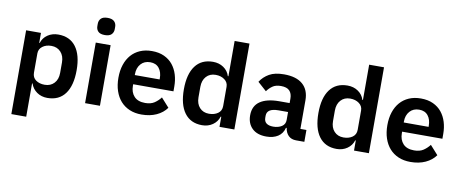

<svg xmlns="http://www.w3.org/2000/svg" viewBox="-77 -1088 3905 1629"><g transform="rotate(10 1875.5 -273.0)"><path d="M74 -522H202V-436H206Q220 -481 259 -507.5Q298 -534 350 -534Q450 -534 502.5 -463.5Q555 -393 555 -262Q555 -130 502.5 -59Q450 12 350 12Q298 12 259.5 -15Q221 -42 206 -87H202V200H74ZM309 -94Q359 -94 390 -127Q421 -160 421 -216V-306Q421 -362 390 -395.5Q359 -429 309 -429Q263 -429 232.5 -406Q202 -383 202 -345V-179Q202 -138 232.5 -116Q263 -94 309 -94Z M738 -598Q698 -598 680.5 -616Q663 -634 663 -662V-682Q663 -710 680.5 -728Q698 -746 738 -746Q777 -746 795 -728Q813 -710 813 -682V-662Q813 -634 795 -616Q777 -598 738 -598ZM674 -522H802V0H674Z M1161 12Q1103 12 1057.5 -7.5Q1012 -27 980.5 -62.5Q949 -98 932 -148.5Q915 -199 915 -262Q915 -324 931.5 -374Q948 -424 979 -459.5Q1010 -495 1055 -514.5Q1100 -534 1157 -534Q1218 -534 1263 -513Q1308 -492 1337 -456Q1366 -420 1380.5 -372.5Q1395 -325 1395 -271V-229H1048V-216Q1048 -159 1080 -124.5Q1112 -90 1175 -90Q1223 -90 1253.5 -110Q1284 -130 1308 -161L1377 -84Q1345 -39 1289.5 -13.5Q1234 12 1161 12ZM1159 -438Q1108 -438 1078 -404Q1048 -370 1048 -316V-308H1262V-317Q1262 -371 1235.5 -404.5Q1209 -438 1159 -438Z M1832 -87H1827Q1813 -42 1774 -15Q1735 12 1683 12Q1584 12 1531.5 -59Q1479 -130 1479 -262Q1479 -393 1531.5 -463.5Q1584 -534 1683 -534Q1735 -534 1774 -507.5Q1813 -481 1827 -436H1832V-740H1960V0H1832ZM1724 -94Q1770 -94 1801 -116Q1832 -138 1832 -179V-345Q1832 -383 1801 -406Q1770 -429 1724 -429Q1674 -429 1643.5 -395.5Q1613 -362 1613 -306V-216Q1613 -160 1643.5 -127Q1674 -94 1724 -94Z M2492 0Q2450 0 2425.5 -24.5Q2401 -49 2395 -90H2389Q2376 -39 2336 -13.5Q2296 12 2237 12Q2157 12 2114 -30Q2071 -72 2071 -142Q2071 -223 2129 -262.5Q2187 -302 2294 -302H2383V-340Q2383 -384 2360 -408Q2337 -432 2286 -432Q2241 -432 2213.5 -412.5Q2186 -393 2167 -366L2091 -434Q2120 -479 2168 -506.5Q2216 -534 2295 -534Q2401 -534 2456 -486Q2511 -438 2511 -348V-102H2563V0ZM2280 -81Q2323 -81 2353 -100Q2383 -119 2383 -156V-225H2301Q2201 -225 2201 -161V-144Q2201 -112 2221.5 -96.5Q2242 -81 2280 -81Z M2991 -87H2986Q2972 -42 2933 -15Q2894 12 2842 12Q2743 12 2690.5 -59Q2638 -130 2638 -262Q2638 -393 2690.5 -463.5Q2743 -534 2842 -534Q2894 -534 2933 -507.5Q2972 -481 2986 -436H2991V-740H3119V0H2991ZM2883 -94Q2929 -94 2960 -116Q2991 -138 2991 -179V-345Q2991 -383 2960 -406Q2929 -429 2883 -429Q2833 -429 2802.5 -395.5Q2772 -362 2772 -306V-216Q2772 -160 2802.5 -127Q2833 -94 2883 -94Z M3478 12Q3420 12 3374.5 -7.5Q3329 -27 3297.5 -62.5Q3266 -98 3249 -148.5Q3232 -199 3232 -262Q3232 -324 3248.5 -374Q3265 -424 3296 -459.5Q3327 -495 3372 -514.5Q3417 -534 3474 -534Q3535 -534 3580 -513Q3625 -492 3654 -456Q3683 -420 3697.5 -372.5Q3712 -325 3712 -271V-229H3365V-216Q3365 -159 3397 -124.5Q3429 -90 3492 -90Q3540 -90 3570.5 -110Q3601 -130 3625 -161L3694 -84Q3662 -39 3606.5 -13.5Q3551 12 3478 12ZM3476 -438Q3425 -438 3395 -404Q3365 -370 3365 -316V-308H3579V-317Q3579 -371 3552.5 -404.5Q3526 -438 3476 -438Z"/></g></svg>

Font: IBM Plex Arabic SemiBold
Style: Regular
Weight: 600
Designer: Mike Abbink, Paul van der Laan, Pieter van Rosmalen, Wael Morcos, Khajak Apelian
Foundry: Bold Monday
Version: Version 1.0